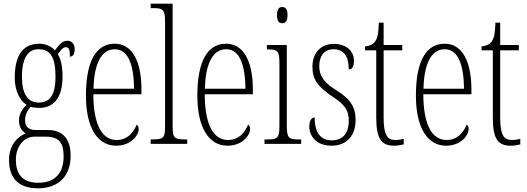

<svg xmlns="http://www.w3.org/2000/svg" viewBox="-20 -780 2860 1041"><path d="M186 241C300 241 363 172 363 64C363 -15 330 -75 240 -75H177C138 -75 116 -89 116 -128C116 -162 131 -183 146 -201C157 -197 180 -195 194 -195C277 -195 319 -259 319 -363C319 -426 309 -459 294 -486C312 -514 324 -524 337 -524C356 -524 359 -507 359 -473C377 -473 385 -489 385 -513C385 -538 372 -559 345 -559C314 -559 295 -530 278 -507C261 -526 230 -543 194 -543C108 -543 60 -486 60 -358C60 -289 87 -234 124 -212C103 -192 83 -164 83 -127C83 -88 101 -67 119 -57C79 -40 29 2 29 88C29 181 76 241 186 241ZM191 -224C129 -224 99 -272 99 -364C99 -468 133 -513 189 -513C250 -513 281 -474 281 -365C281 -270 253 -224 191 -224ZM187 211C95 211 66 155 66 86C66 14 110 -39 166 -39H228C303 -39 325 -2 325 67C325 149 287 211 187 211Z M610 10C690 10 732 -47 732 -80C732 -94 727 -101 721 -104C704 -62 671 -21 613 -21C534 -21 487 -101 486 -269H747V-294C747 -449 696 -543 602 -543C502 -543 446 -450 446 -262C446 -88 508 10 610 10ZM707 -299H487C490 -431 528 -513 602 -513C677 -513 705 -426 707 -299Z M797 0H995V-24H990C924 -24 916 -30 916 -98V-760H797V-736H809C863 -736 875 -730 875 -660V-98C875 -30 867 -24 801 -24H797Z M1214 10C1294 10 1336 -47 1336 -80C1336 -94 1331 -101 1325 -104C1308 -62 1275 -21 1217 -21C1138 -21 1091 -101 1090 -269H1351V-294C1351 -449 1300 -543 1206 -543C1106 -543 1050 -450 1050 -262C1050 -88 1112 10 1214 10ZM1311 -299H1091C1094 -431 1132 -513 1206 -513C1281 -513 1309 -426 1311 -299Z M1510 -654C1527 -654 1539 -664 1539 -698C1539 -731 1527 -742 1510 -742C1493 -742 1482 -731 1482 -698C1482 -664 1493 -654 1510 -654ZM1414 0H1613V-24H1600C1545 -24 1535 -32 1535 -100V-536H1427V-512H1434C1487 -512 1495 -503 1495 -434V-99C1495 -31 1485 -24 1429 -24H1414Z M1777 10C1859 10 1908 -43 1908 -130C1908 -194 1884 -241 1806 -289C1740 -330 1711 -366 1711 -421C1711 -472 1734 -513 1789 -513C1844 -513 1871 -475 1871 -403C1890 -403 1899 -420 1899 -450C1899 -504 1857 -542 1790 -542C1719 -542 1674 -493 1674 -418C1674 -348 1703 -310 1786 -254C1855 -210 1871 -174 1871 -128C1871 -55 1838 -19 1778 -19C1715 -19 1686 -66 1686 -143C1670 -143 1657 -128 1657 -93C1657 -44 1694 10 1777 10Z M2117 10C2134 10 2153 7 2169 3V-27C2151 -23 2139 -21 2122 -21C2081 -21 2060 -47 2060 -141V-507H2161V-536H2060V-657H2034C2032 -609 2030 -576 2013 -554C2003 -540 1986 -531 1959 -528V-507H2020V-142C2020 -27 2048 10 2117 10Z M2399 10C2479 10 2521 -47 2521 -80C2521 -94 2516 -101 2510 -104C2493 -62 2460 -21 2402 -21C2323 -21 2276 -101 2275 -269H2536V-294C2536 -449 2485 -543 2391 -543C2291 -543 2235 -450 2235 -262C2235 -88 2297 10 2399 10ZM2496 -299H2276C2279 -431 2317 -513 2391 -513C2466 -513 2494 -426 2496 -299Z M2749 10C2766 10 2785 7 2801 3V-27C2783 -23 2771 -21 2754 -21C2713 -21 2692 -47 2692 -141V-507H2793V-536H2692V-657H2666C2664 -609 2662 -576 2645 -554C2635 -540 2618 -531 2591 -528V-507H2652V-142C2652 -27 2680 10 2749 10Z"/></svg>

Font: Noto Serif Khmer ExtraCondensed ExtraLight
Style: Regular
Weight: 200
Width: 2
Designer: Danh Hong and the Monotype Design Team
Foundry: Monotype Imaging Inc.
Version: Version 2.004